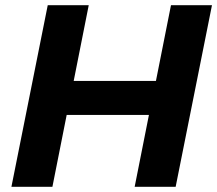

<svg xmlns="http://www.w3.org/2000/svg" viewBox="-20 -720 837 740"><path d="M657 0H499L554 -277H237L182 0H24L164 -700H322L264 -408H581L639 -700H797Z"/></svg>

Font: Argentum Sans SemiBold
Style: Italic
Weight: 600
Italic angle: -11°
Designer: Julieta Ulanovsky (font), Cristiano Sobral (main changes and remaster)
Foundry: Julieta Ulanovsky (font), Cristiano Sobral (main changes and remaster)
Version: Version 2.007;June 15, 2022;FontCreator 14.0.0.2814 64-bit; 